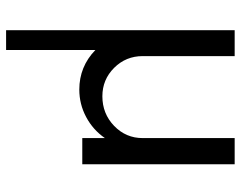

<svg xmlns="http://www.w3.org/2000/svg" viewBox="-100 -440 790 630"><g transform="rotate(90 295.0 -125.0)"><path d="M519 -500V0H433.1V-74.2Q406.2 -35.2 364 -12.7Q321.8 9.8 273.9 9.8Q198.7 9.8 144 -43V250H79.1V-500H164.1V-198.2Q164.1 -143.1 202.6 -104.5Q241.2 -65.9 295.9 -65.9Q353 -65.9 393.1 -104.5Q433.1 -143.1 433.1 -198.2V-500Z"/></g></svg>

Font: ø
Style: ø
Weight: 400
Designer: Samuel Oakes
Foundry: Samuel Oakes
Version: Version 1.000;PS 001.000;hotconv 1.0.88;makeotf.lib2.5.64775